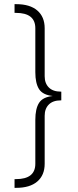

<svg xmlns="http://www.w3.org/2000/svg" viewBox="-20 -784 375 924"><path d="M273 -343H275V-301H273Q235 -301 215 -281Q195 -261 195 -227V4Q195 59 159.5 89.5Q124 120 58 120H50V78H57Q150 78 150 4V-207Q150 -261 168 -289Q186 -317 234 -322Q186 -327 168 -355Q150 -383 150 -437V-648Q150 -722 57 -722H50V-764H58Q124 -764 159.5 -733.5Q195 -703 195 -648V-417Q195 -383 215 -363Q235 -343 273 -343Z"/></svg>

Font: Khand Light
Style: Regular
Weight: 300
Designer: Devanagari: Sanchit Sawaria, Jyotish Sonowal; Latin: Satya Rajpurohit
Foundry: Indian Type Foundry
Version: Version 1.101;PS 1.0;hotconv 1.0.78;makeotf.lib2.5.61930; tt